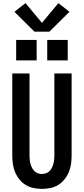

<svg xmlns="http://www.w3.org/2000/svg" viewBox="-20 -1208 540 1236"><path d="M250 8Q223 8 196 2.5Q169 -3 146 -17Q123 -31 105.5 -52.5Q88 -74 77.5 -99Q67 -124 63 -151Q59 -178 59 -205V-735H170V-205Q170 -192 171.5 -178.5Q173 -165 176.5 -152.5Q180 -140 186 -128Q192 -116 201.5 -106.5Q211 -97 224 -92.5Q237 -88 250 -88Q263 -88 276 -92.5Q289 -97 298.5 -106.5Q308 -116 314 -128Q320 -140 323.5 -152.5Q327 -165 328.5 -178.5Q330 -192 330 -205V-735H441V-205Q441 -178 437 -151Q433 -124 422.5 -99Q412 -74 394.5 -52.5Q377 -31 354 -17Q331 -3 304 2.5Q277 8 250 8ZM416 -819H284V-951H416ZM216 -819H84V-951H216ZM202 -1004 73 -1132 144 -1188 250 -1061 356 -1188 427 -1132 298 -1004Z"/></svg>

Font: Iosevka SS04
Style: Bold
Weight: 700
Monospace: yes
Designer: Belleve Invis
Foundry: Belleve Invis
Version: Version 19.0.0; ttfautohint (v1.8.4)